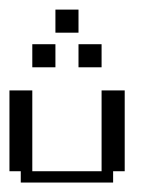

<svg xmlns="http://www.w3.org/2000/svg" viewBox="-20 -386 308 406"><path d="M23.9 0V-23.9H0V-194.8H48.3V-23.9H194.8V-194.8H243.7V-23.9H219.2V0ZM48.3 -243.7V-292.5H97.2V-243.7ZM146 -243.7V-292.5H194.8V-243.7ZM97.2 -316.9V-365.7H146V-316.9Z"/></svg>

Font: FS Mondwest Regular
Style: Regular
Weight: 400
Designer: NZWStudios2024
Foundry: https://fontstruct.com
Version: Version 1.0